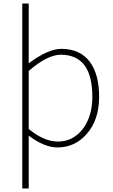

<svg xmlns="http://www.w3.org/2000/svg" viewBox="-20 -814 635 1077"><path d="M141 -91Q226 -20 305 -20Q389 -20 444 -90Q498 -161 498 -271Q498 -507 321 -507Q246 -507 141 -416ZM105 -794H141V-459Q250 -540 324 -540Q429 -540 484 -467Q536 -397 536 -271Q536 -141 466 -62Q400 13 302 13Q229 13 141 -53V243H105Z"/></svg>

Font: Noto Sans CJK TC Thin
Style: Regular
Weight: 250
Designer: Ryoko NISHIZUKA ???? (kana & ideographs); Paul D. Hunt (Latin, Greek & Cyrillic); Wenlong ZHANG ??? (bopomofo); Sandoll 
Foundry: Adobe Systems Incorporated
Version: Version 1.004 January 19, 2016